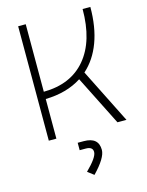

<svg xmlns="http://www.w3.org/2000/svg" viewBox="-138 -777 862 1124"><g transform="rotate(-15 293.0 -215.0)"><path d="M85 0V-693.4H130.9V-284.2Q295.9 -285.6 385.7 -392.6Q475.6 -499.5 475.6 -693.4H522.5Q522.5 -571.8 488.5 -480.5Q454.6 -389.2 389.6 -331.5L555.7 0H501L349.6 -301.3Q259.8 -243.2 130.9 -240.2V0ZM291.5 262.7 253.9 233.9Q324.2 165 324.2 132.3Q324.2 100.6 281.7 100.6H245.1V55.7H281.7Q371.1 55.7 371.1 132.3Q371.1 180.2 291.5 262.7Z"/></g></svg>

Font: Cascadia Mono ExtraLight
Style: Regular
Weight: 200
Monospace: yes
Designer: Aaron Bell
Foundry: Saja Typeworks
Version: Version 2404.023; ttfautohint (v1.8.4)